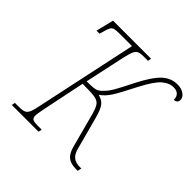

<svg xmlns="http://www.w3.org/2000/svg" viewBox="-182 -881 1045 1045"><g transform="rotate(45 340.5 -358.5)"><path d="M55 -20H88Q114 -20 127 -26Q140 -32 147.5 -49.5Q155 -67 163 -108L287 -689H190Q163 -689 151.5 -685.5Q140 -682 134 -671.5Q128 -661 121 -635L114 -612H91L116 -714H409L405 -694H372Q346 -694 333.5 -688Q321 -682 313.5 -664.5Q306 -647 297 -606L248 -379Q284 -379 301 -381Q318 -383 328 -389Q338 -395 351 -409Q368 -425 386 -455.5Q404 -486 438 -555Q485 -647 523 -682Q561 -717 610 -717Q641 -717 661 -702.5Q681 -688 681 -668Q681 -645 655 -643Q655 -666 642.5 -678.5Q630 -691 606 -691Q572 -691 540.5 -663.5Q509 -636 467 -555Q419 -460 397 -426.5Q375 -393 346 -373Q377 -367 393.5 -345.5Q410 -324 423 -275L474 -85Q483 -52 501.5 -37.5Q520 -23 551 -23H563L558 0H546Q504 0 482 -17.5Q460 -35 449 -76L396 -275Q385 -315 372.5 -330.5Q360 -346 334 -350Q308 -354 242 -354L191 -108Q182 -61 182 -51Q182 -32 192 -26Q202 -20 228 -20H261L257 0H51Z"/></g></svg>

Font: Noto Serif NarrowThin
Style: Italic
Weight: 250
Width: 4
Italic angle: -12°
Designer: Monotype Design Team
Foundry: Monotype Imaging Inc.
Version: Version 1.001